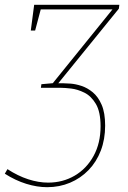

<svg xmlns="http://www.w3.org/2000/svg" viewBox="-77 -542 534 798"><path d="M119 236Q77 236 32 222Q-13 208 -57 180L-46 161Q-3 189 40 203Q83 217 123 217Q184 217 233.5 188Q283 159 312 106Q341 53 341 -17Q341 -77 321.5 -110Q302 -143 273.5 -157Q245 -171 218.5 -174Q192 -177 177 -177H93L95 -192L151 -197L139 -192L397 -511L402 -503H84L95 -513L69 -415H51L65 -522H419L417 -506L158 -187L157 -196H184Q195 -196 216 -194.5Q237 -193 261.5 -185Q286 -177 308.5 -158.5Q331 -140 345.5 -106.5Q360 -73 360 -20Q360 37 342 84Q324 131 291 165Q258 199 214 217.5Q170 236 119 236Z"/></svg>

Font: Bitter Thin
Style: Italic
Weight: 100
Italic angle: -9°
Designer: Sol Matas, and Bitter project Authors
Foundry: Sol Matas
Version: Version 2.002